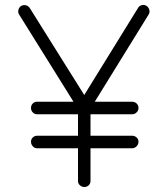

<svg xmlns="http://www.w3.org/2000/svg" viewBox="-20 -735 671 768"><path d="M317 13Q307 13 299.5 6Q292 -1 292 -11V-142H128Q118 -142 111 -150Q104 -158 104 -168Q104 -178 111 -185Q118 -192 128 -192H292V-278H128Q118 -278 111 -285.5Q104 -293 104 -303Q104 -314 111 -321Q118 -328 128 -328H274L57 -676Q51 -685 53.5 -695Q56 -705 64 -711Q73 -716 83 -714Q93 -712 99 -703L317 -355L532 -703Q537 -712 547 -714.5Q557 -717 567 -711Q575 -705 577.5 -695Q580 -685 574 -676L359 -328H509Q519 -328 526.5 -321Q534 -314 534 -303Q534 -293 526.5 -285.5Q519 -278 509 -278H342V-192H509Q519 -192 526.5 -185Q534 -178 534 -168Q534 -158 526.5 -150Q519 -142 509 -142H342V-11Q342 -1 335 6Q328 13 317 13Z"/></svg>

Font: Zen Kurenaido
Style: Regular
Weight: 400
Designer: Yoshimichi Ohira
Foundry: Positype
Version: Version 1.001